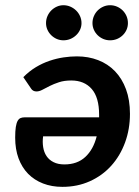

<svg xmlns="http://www.w3.org/2000/svg" viewBox="-20 -708 531 735"><path d="M218.8 7.3Q178.2 7.3 144.8 -5.6Q111.3 -18.6 87.6 -42.7Q64 -66.9 51 -101.8Q38.1 -136.7 38.1 -181.2Q38.1 -206.5 40.5 -221.9Q43 -237.3 47.6 -245.4Q52.2 -253.4 58.8 -256.1Q65.4 -258.8 73.7 -258.8H359.4V-268.6Q359.4 -335 331.1 -367.4Q302.7 -399.9 252.9 -399.9Q226.1 -399.9 206.1 -393.3Q186 -386.7 170.4 -378.9Q154.8 -371.1 142.6 -364.5Q130.4 -357.9 119.6 -357.9Q112.8 -357.9 107.4 -360.8Q102.1 -363.8 99.1 -368.7L69.3 -412.6Q91.8 -435.5 117.4 -450.9Q143.1 -466.3 169.9 -475.3Q196.8 -484.4 223.4 -488.3Q250 -492.2 274.4 -492.2Q318.4 -492.2 355.7 -477.8Q393.1 -463.4 420.2 -435.3Q447.3 -407.2 462.4 -366.2Q477.5 -325.2 477.5 -272.5Q477.5 -213.4 458.7 -162.4Q439.9 -111.3 405.8 -73.5Q371.6 -35.6 324 -14.2Q276.4 7.3 218.8 7.3ZM226.6 -78.6Q275.9 -78.6 306.6 -107.2Q337.4 -135.7 350.1 -186H145Q142.1 -164.1 145.3 -144.5Q148.4 -125 158.2 -110.4Q168 -95.7 185.1 -87.2Q202.1 -78.6 226.6 -78.6ZM469.7 -619.6Q469.7 -606 464.4 -594Q459 -582 449.7 -573Q440.4 -564 428 -558.8Q415.5 -553.7 401.4 -553.7Q387.7 -553.7 375.5 -558.8Q363.3 -564 354 -573Q344.7 -582 339.4 -594Q334 -606 334 -619.6Q334 -633.8 339.4 -646.2Q344.7 -658.7 354 -668Q363.3 -677.2 375.5 -682.6Q387.7 -688 401.4 -688Q415.5 -688 428 -682.6Q440.4 -677.2 449.7 -668Q459 -658.7 464.4 -646.2Q469.7 -633.8 469.7 -619.6ZM292 -619.6Q292 -606 286.4 -594Q280.8 -582 271.2 -573Q261.7 -564 249.3 -558.8Q236.8 -553.7 222.7 -553.7Q209.5 -553.7 197.5 -558.8Q185.5 -564 176.3 -573Q167 -582 161.6 -594Q156.2 -606 156.2 -619.6Q156.2 -633.8 161.6 -646.2Q167 -658.7 176.3 -668Q185.5 -677.2 197.5 -682.6Q209.5 -688 222.7 -688Q236.8 -688 249.3 -682.6Q261.7 -677.2 271.2 -668Q280.8 -658.7 286.4 -646.2Q292 -633.8 292 -619.6Z"/></svg>

Font: Carlito
Style: Bold Italic
Weight: 700
Italic angle: -7°
Designer: Lukasz Dziedzic
Foundry: tyPoland Lukasz Dziedzic
Version: Version 1.104